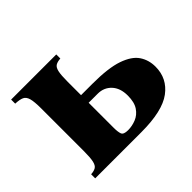

<svg xmlns="http://www.w3.org/2000/svg" viewBox="-111 -614 767 767"><g transform="rotate(-45 272.5 -230.0)"><path d="M38 0V-23Q55 -24 65 -30Q75 -36 79 -54.5Q83 -73 83 -110V-350Q83 -388 78 -406Q73 -424 60.5 -430Q48 -436 23 -437V-460H278V-437Q261 -436 251 -430Q241 -424 237 -406Q233 -388 233 -350V-275H297Q387 -275 436 -258Q485 -241 504.5 -212Q524 -183 524 -145Q524 -79 471 -39.5Q418 0 299 0ZM233 -91Q233 -67 237.5 -55Q242 -43 267 -43Q290 -43 312.5 -52Q335 -61 349.5 -82.5Q364 -104 364 -142Q364 -184 341.5 -208Q319 -232 284 -232H233Z"/></g></svg>

Font: Bona Nova SC
Style: Bold
Weight: 700
Designer: Mateusz Machalski
Foundry: Capitalics
Version: Version 4.001; ttfautohint (v1.8.4.7-5d5b)